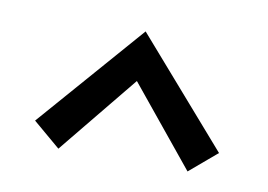

<svg xmlns="http://www.w3.org/2000/svg" viewBox="-42 -724 511 366"><g transform="rotate(10 214.0 -541.5)"><path d="M89 -417 36 -462 214 -666 392 -462 339 -417 214 -570Z"/></g></svg>

Font: EauTestInfant Medium
Style: Regular
Weight: 500
Designer: Christian Thalmann (Catharsis Fonts)
Version: Version 0.001;PS 000.001;hotconv 1.0.88;makeotf.lib2.5.64775